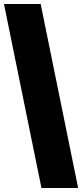

<svg xmlns="http://www.w3.org/2000/svg" viewBox="-20 -828 414 968"><path d="M189 120 0 -808H185L374 120Z"/></svg>

Font: Encode Sans Condensed Condensed Black
Style: Regular
Weight: 900
Width: 3
Designer: Multiple Designers
Foundry: Impallari Type
Version: Version 3.000; ttfautohint (v1.8.3) -l 8 -r 50 -G 200 -x 14 